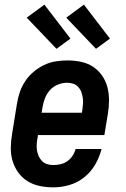

<svg xmlns="http://www.w3.org/2000/svg" viewBox="-20 -798 540 826"><path d="M209 8Q179 8 150.5 2Q122 -4 98.5 -18.5Q75 -33 58.5 -56Q42 -79 34 -106Q26 -133 26.5 -163Q27 -193 32 -222L53 -352Q57 -378 65.5 -402.5Q74 -427 89 -449.5Q104 -472 125 -489.5Q146 -507 170 -518.5Q194 -530 219.5 -534Q245 -538 270 -538Q300 -538 328.5 -532Q357 -526 380 -511Q403 -496 419 -473Q435 -450 442 -423Q449 -396 449 -366.5Q449 -337 444 -308L429 -217H143L142 -207Q139 -193 138 -179Q137 -165 139 -151.5Q141 -138 146.5 -126Q152 -114 161 -105Q170 -96 182.5 -92Q195 -88 209 -88Q225 -88 240.5 -91.5Q256 -95 269.5 -104.5Q283 -114 292 -127.5Q301 -141 305 -157H417Q408 -122 389.5 -90Q371 -58 342 -35Q313 -12 278.5 -2Q244 8 209 8ZM159 -313H332L334 -323Q336 -337 337 -351Q338 -365 336 -378Q334 -391 329.5 -403Q325 -415 316 -424.5Q307 -434 294.5 -438Q282 -442 268 -442Q249 -442 229 -434Q209 -426 195 -410.5Q181 -395 173.5 -375.5Q166 -356 163 -337ZM393 -588 265 -722 341 -778 453 -632ZM223 -588 95 -722 171 -778 283 -632Z"/></svg>

Font: Iosevka Curly Oblique
Style: Bold
Weight: 700
Italic angle: -9°
Monospace: yes
Designer: Belleve Invis
Foundry: Belleve Invis
Version: Version 11.1.0; ttfautohint (v1.8.3)